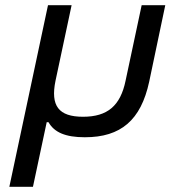

<svg xmlns="http://www.w3.org/2000/svg" viewBox="-20 -520 657 740"><path d="M16 200H107L160 -49H167C189 -10 232 9 307 9C446 9 523 -57 555 -205L617 -500H526L464 -209C444 -112 394 -70 300 -70C206 -70 174 -112 194 -209L256 -500H165Z"/></svg>

Font: LT Wave Text Italic
Style: Regular
Weight: 400
Designer: Daniel Lyons
Version: Version 2.5 (Glyphs App)